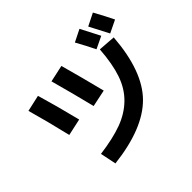

<svg xmlns="http://www.w3.org/2000/svg" viewBox="-197 -1092 1393 1393"><g transform="rotate(-45 500.0 -395.0)"><path d="M758.8 -615.2 891.6 -605.5Q867.2 -282.2 721.2 -134.8Q575.2 12.7 253.9 49.8L228.5 -73.2Q369.1 -91.8 461.9 -126Q554.7 -160.2 619.6 -223.6Q684.6 -287.1 716.8 -381.3Q749 -475.6 758.8 -615.2ZM835.9 -677.7 742.2 -632.8Q710 -699.2 666 -778.3L759.8 -825.2Q800.8 -748 835.9 -677.7ZM990.2 -690.4 893.6 -643.6Q839.8 -747.1 816.4 -792L912.1 -839.8Q958 -756.8 990.2 -690.4ZM77.1 -666 203.1 -694.3Q244.1 -556.6 293 -361.3L163.1 -333Q117.2 -526.4 77.1 -666ZM346.7 -699.2 476.6 -727.5Q519.5 -574.2 567.4 -383.8L436.5 -356.4Q392.6 -533.2 346.7 -699.2Z"/></g></svg>

Font: Mgen+ 1c bold
Style: Bold
Weight: 700
Designer: [Source Han Sans]
Ryoko NISHIZUKA  (kana & ideographs); Paul D. Hunt (Latin, Greek & Cyrillic); Wenlong ZHANG  (bopomofo
Version: Version 1.059.20150602